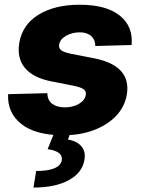

<svg xmlns="http://www.w3.org/2000/svg" viewBox="-20 -573 615 828"><path d="M547.6 -378.9 391 -374.6Q391.3 -400.9 373.4 -417.3Q355.5 -433.6 324.6 -433.6Q291.2 -433.6 264.7 -418.5Q238.3 -403.4 235.1 -380Q232.6 -367.2 242.2 -357.8Q251.8 -348.4 284.8 -341.3L387.1 -321.4Q546.9 -289.4 527 -165.5Q517.8 -111.5 479.6 -72.1Q441.4 -32.7 382.8 -11.2Q324.2 10.3 252.8 10.3Q133.2 10.3 72.1 -38.2Q11 -86.6 14.9 -166.9L183.9 -171.2Q185 -141 204.4 -125.9Q223.7 -110.8 257.1 -110.1Q294 -109.4 320.5 -125.2Q346.9 -141 350.1 -164.8Q352.3 -180 340 -188.6Q327.8 -197.1 294.7 -203.8L202.4 -221.9Q123.2 -237.2 87.7 -279.8Q52.2 -322.4 63.2 -388.1Q76.7 -467.3 146.7 -509.9Q216.6 -552.6 323.5 -552.6Q437.9 -552.6 496.3 -506Q554.7 -459.5 547.6 -378.9ZM214.8 -2.8H284.4L273.1 29.1Q311.1 34.8 330.8 57.7Q350.5 80.6 344.1 116.1Q335.6 171.2 277.3 203.5Q219.1 235.8 124.3 235.8L136 164.4Q235.4 164.4 246.1 120Q254.3 79.9 185.4 70.3Z"/></svg>

Font: Inter UI Extra Bold
Style: Italic
Weight: 800
Italic angle: 9.39999°
Designer: Rasmus Andersson
Foundry: rsms
Version: 3.2;8d6f07862